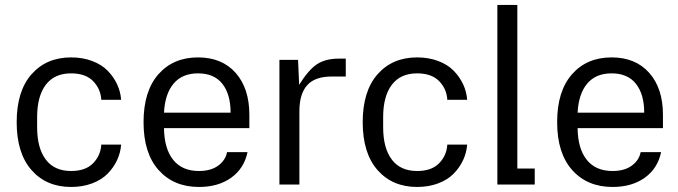

<svg xmlns="http://www.w3.org/2000/svg" viewBox="-20 -740 2721 770"><path d="M265.1 9.8Q166 9.8 106.4 -57.9Q46.9 -125.5 46.9 -250Q46.9 -374.5 106.4 -442.1Q166 -509.8 265.1 -509.8Q311.5 -509.8 349.6 -495.4Q387.7 -481 411.6 -456.5Q435.5 -432.1 449.5 -402.3Q463.4 -372.6 465.8 -339.8H386.2Q383.8 -383.3 353.5 -414.6Q323.2 -445.8 265.1 -445.8Q198.2 -445.8 163.6 -399.9Q128.9 -354 128.9 -270V-230Q128.9 -146 163.6 -100.1Q198.2 -54.2 265.1 -54.2Q323.2 -54.2 353.5 -85.4Q383.8 -116.7 386.2 -160.2H465.8Q463.4 -127.4 449.5 -97.7Q435.5 -67.9 411.6 -43.5Q387.7 -19 349.6 -4.6Q311.5 9.8 265.1 9.8Z M777.8 9.8Q676.8 9.8 616.2 -57.9Q555.7 -125.5 555.7 -250Q555.7 -374.5 615.2 -442.1Q674.8 -509.8 773.9 -509.8Q870.1 -509.8 925 -447.8Q980 -385.7 980 -279.8V-226.1H637.7Q638.7 -143.6 674.6 -98.9Q710.4 -54.2 777.8 -54.2Q825.7 -54.2 855 -75.7Q884.3 -97.2 890.6 -129.9H972.7Q959 -64.5 907.2 -27.3Q855.5 9.8 777.8 9.8ZM637.7 -288.1H904.8Q904.8 -361.8 871.8 -403.8Q838.9 -445.8 773.9 -445.8Q710.9 -445.8 676.3 -404.8Q641.6 -363.8 637.7 -288.1Z M1100.6 0V-500H1175.3L1179.7 -399.9Q1217.3 -460 1251.2 -482.4Q1285.2 -504.9 1339.4 -504.9H1366.7V-433.1H1309.6Q1243.2 -433.1 1211.9 -398.2Q1180.7 -363.3 1180.7 -293.9V0Z M1652.8 9.8Q1553.7 9.8 1494.1 -57.9Q1434.6 -125.5 1434.6 -250Q1434.6 -374.5 1494.1 -442.1Q1553.7 -509.8 1652.8 -509.8Q1699.2 -509.8 1737.3 -495.4Q1775.4 -481 1799.3 -456.5Q1823.2 -432.1 1837.2 -402.3Q1851.1 -372.6 1853.5 -339.8H1773.9Q1771.5 -383.3 1741.2 -414.6Q1710.9 -445.8 1652.8 -445.8Q1585.9 -445.8 1551.3 -399.9Q1516.6 -354 1516.6 -270V-230Q1516.6 -146 1551.3 -100.1Q1585.9 -54.2 1652.8 -54.2Q1710.9 -54.2 1741.2 -85.4Q1771.5 -116.7 1773.9 -160.2H1853.5Q1851.1 -127.4 1837.2 -97.7Q1823.2 -67.9 1799.3 -43.5Q1775.4 -19 1737.3 -4.6Q1699.2 9.8 1652.8 9.8Z M1974.6 0V-720.2H2054.7V-64H2124.5V0Z M2436.5 9.8Q2335.4 9.8 2274.9 -57.9Q2214.4 -125.5 2214.4 -250Q2214.4 -374.5 2273.9 -442.1Q2333.5 -509.8 2432.6 -509.8Q2528.8 -509.8 2583.7 -447.8Q2638.7 -385.7 2638.7 -279.8V-226.1H2296.4Q2297.4 -143.6 2333.3 -98.9Q2369.1 -54.2 2436.5 -54.2Q2484.4 -54.2 2513.7 -75.7Q2543 -97.2 2549.3 -129.9H2631.3Q2617.7 -64.5 2565.9 -27.3Q2514.2 9.8 2436.5 9.8ZM2296.4 -288.1H2563.5Q2563.5 -361.8 2530.5 -403.8Q2497.6 -445.8 2432.6 -445.8Q2369.6 -445.8 2335 -404.8Q2300.3 -363.8 2296.4 -288.1Z"/></svg>

Font: TASA Orbiter Text
Style: Regular
Weight: 400
Designer: Weizhong Zhang
Version: Version 1.000;Glyphs 3.1.2 (3151)